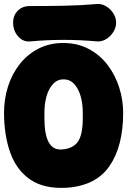

<svg xmlns="http://www.w3.org/2000/svg" viewBox="-30 -905 630 951"><path d="M580 -347Q580 -180 512 -82Q444 16 298 25Q188 31 120 -15.5Q52 -62 21 -148.5Q-10 -235 -10 -347Q-10 -415 10 -477.5Q30 -540 68.5 -588.5Q107 -637 162.5 -665Q218 -693 288 -692Q357 -691 411.5 -661.5Q466 -632 503.5 -582.5Q541 -533 560.5 -471.5Q580 -410 580 -347ZM190 -320Q190 -238 212 -199Q234 -160 280 -165Q334 -170 357 -205Q380 -240 380 -320V-347Q380 -393 369 -430Q358 -467 337 -489.5Q316 -512 285 -512Q254 -512 233 -489.5Q212 -467 201 -430Q190 -393 190 -347ZM545 -792Q545 -768 531 -746Q517 -724 495.5 -711Q474 -698 449 -700Q285 -715 122 -700Q85 -696 60 -724.5Q35 -753 35 -792V-793Q35 -829 58 -852Q81 -875 117 -875Q201 -875 284 -876.5Q367 -878 449 -885Q474 -887 495.5 -874Q517 -861 531 -839.5Q545 -818 545 -793Z"/></svg>

Font: Winky Sans Black
Style: Regular
Weight: 900
Designer: Simon Atzbach
Foundry: typofactur
Version: Version 1.205